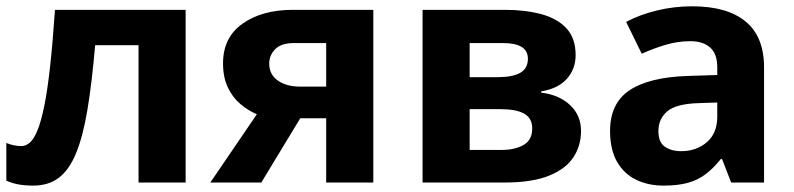

<svg xmlns="http://www.w3.org/2000/svg" viewBox="-20 -577 2511 607"><path d="M566.9 0H418V-434.1H280.8Q270.5 -314 256.3 -229.5Q242.2 -145 220.2 -92Q198.2 -39.1 165.5 -14.6Q132.8 9.8 85 9.8Q58.6 9.8 37.8 5.9Q17.1 2 0 -5.9V-125Q10.7 -120.6 22.9 -117.9Q35.2 -115.2 47.9 -115.2Q62 -115.2 74.7 -126.5Q87.4 -137.7 98.6 -165.3Q109.9 -192.9 119.9 -241.7Q129.9 -290.5 138.2 -365.2Q146.5 -439.9 153.8 -545.9H566.9Z M806.2 0H645L792 -215.8Q764.2 -227.5 739.7 -248.3Q715.3 -269 700.2 -300.8Q685.1 -332.5 685.1 -377Q685.1 -458.5 746.8 -502.2Q808.6 -545.9 906.2 -545.9H1160.2V0H1011.2V-203.1H929.2ZM831.1 -376Q831.1 -341.8 858.2 -322.5Q885.3 -303.2 928.2 -303.2H1011.2V-440.9H909.2Q869.1 -440.9 850.1 -421.6Q831.1 -402.3 831.1 -376Z M1799.8 -402.8Q1799.8 -358.9 1772.2 -327.9Q1744.6 -296.9 1690.9 -288.1V-284.2Q1747.6 -277.3 1782.2 -244.9Q1816.9 -212.4 1816.9 -163.1Q1816.9 -116.2 1792.5 -79.3Q1768.1 -42.5 1714.8 -21.2Q1661.6 0 1575.7 0H1315.9V-545.9H1575.7Q1639.6 -545.9 1690.4 -532.5Q1741.2 -519 1770.5 -487.8Q1799.8 -456.5 1799.8 -402.8ZM1662.6 -170.9Q1662.6 -203.1 1637.5 -217.5Q1612.3 -231.9 1563 -231.9H1464.8V-103H1565.9Q1607.9 -103 1635.3 -118.7Q1662.6 -134.3 1662.6 -170.9ZM1648.9 -391.1Q1648.9 -416.5 1628.9 -428.7Q1608.9 -440.9 1569.8 -440.9H1464.8V-333H1552.7Q1600.1 -333 1624.5 -346.7Q1648.9 -360.4 1648.9 -391.1Z M2168.5 -557.1Q2278.3 -557.1 2336.9 -509.3Q2395.5 -461.4 2395.5 -363.8V0H2291.5L2262.7 -74.2H2258.8Q2235.4 -44.9 2210.9 -26.4Q2186.5 -7.8 2154.8 1Q2123 9.8 2077.6 9.8Q2029.3 9.8 1991 -8.8Q1952.6 -27.3 1930.7 -65.7Q1908.7 -104 1908.7 -163.1Q1908.7 -250 1969.7 -291.3Q2030.8 -332.5 2152.8 -336.9L2247.6 -339.8V-363.8Q2247.6 -406.7 2225.1 -426.8Q2202.6 -446.8 2162.6 -446.8Q2123 -446.8 2085 -435.5Q2046.9 -424.3 2008.8 -407.2L1959.5 -507.8Q2002.9 -530.8 2056.9 -543.9Q2110.8 -557.1 2168.5 -557.1ZM2247.6 -252.9 2189.9 -251Q2117.7 -249 2089.6 -225.1Q2061.5 -201.2 2061.5 -162.1Q2061.5 -127.9 2081.5 -113.5Q2101.6 -99.1 2133.8 -99.1Q2181.6 -99.1 2214.6 -127.4Q2247.6 -155.8 2247.6 -208Z"/></svg>

Font: Wonky
Style: Regular
Weight: 400
Designer: Monotype Design Team
Foundry: Monotype Imaging Inc.
Version: Version 3.000